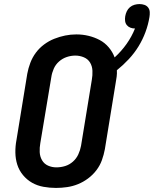

<svg xmlns="http://www.w3.org/2000/svg" viewBox="-20 -915 756 943"><path d="M255 8Q224 8 193.5 2.5Q163 -3 137.5 -17.5Q112 -32 93 -55Q74 -78 65 -106Q56 -134 55.5 -165.5Q55 -197 61 -228L114 -553Q119 -580 129 -606.5Q139 -633 156 -656Q173 -679 196.5 -696.5Q220 -714 246.5 -724.5Q273 -735 300 -740.5Q327 -746 355 -746Q386 -746 415 -739Q444 -732 469.5 -718.5Q495 -705 514 -682.5Q533 -660 543 -633Q576 -663 601.5 -699Q627 -735 643 -775Q643 -775 643 -775Q643 -775 643 -775Q643 -775 643 -775Q643 -775 643 -775Q643 -775 643 -775Q643 -775 643 -775Q631 -775 620.5 -779Q610 -783 603 -791.5Q596 -800 594.5 -811.5Q593 -823 595 -835Q597 -847 602.5 -859Q608 -871 618 -879.5Q628 -888 640.5 -891.5Q653 -895 665 -895Q678 -895 689.5 -891Q701 -887 708 -877.5Q715 -868 715.5 -855.5Q716 -843 714 -831Q708 -794 694.5 -757.5Q681 -721 660.5 -687.5Q640 -654 612.5 -624.5Q585 -595 554 -570Q555 -554 553 -538.5Q551 -523 548 -507L495 -182Q490 -155 480.5 -128.5Q471 -102 453.5 -79Q436 -56 412.5 -38.5Q389 -21 363 -10.5Q337 0 309.5 4Q282 8 255 8ZM257 -93Q279 -93 300 -99.5Q321 -106 338 -121Q355 -136 364.5 -156.5Q374 -177 378 -199L431 -523Q435 -545 434 -567.5Q433 -590 422.5 -607.5Q412 -625 392 -633.5Q372 -642 350 -642Q329 -642 308 -635Q287 -628 270 -613Q253 -598 244 -577.5Q235 -557 232 -536L178 -212Q174 -190 175 -168Q176 -146 186.5 -128Q197 -110 216 -101.5Q235 -93 257 -93Z"/></svg>

Font: Iosevka Curly Slab Extended
Style: Bold Italic
Weight: 700
Width: 7
Italic angle: -9°
Monospace: yes
Designer: Belleve Invis
Foundry: Belleve Invis
Version: Version 11.0.0; ttfautohint (v1.8.3)